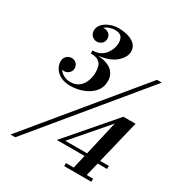

<svg xmlns="http://www.w3.org/2000/svg" viewBox="-208 -951 1117 1194"><g transform="rotate(30 350.0 -354.0)"><path d="M402 -490.5Q402 -444 374 -412.2Q346 -380.5 302.5 -364.2Q259 -348 213 -348Q170.5 -348 142 -363.2Q113.5 -378.5 99.2 -402Q85 -425.5 85 -449.5Q85 -473.5 99.8 -488.2Q114.5 -503 136 -503Q155.5 -503 169.2 -489.8Q183 -476.5 183 -454.5Q183 -434.5 168 -421.2Q153 -408 134 -408Q126.5 -408 119.5 -410Q131 -392 152.8 -380.2Q174.5 -368.5 201 -368.5Q238.5 -368.5 262.2 -387.8Q286 -407 297.2 -437Q308.5 -467 308.5 -499.5Q308.5 -521.5 303 -541.5Q297.5 -561.5 279.2 -574Q261 -586.5 223.5 -586.5V-608Q257.5 -608 280.2 -621Q303 -634 316.5 -653.8Q330 -673.5 335.8 -693.5Q341.5 -713.5 341.5 -728Q341.5 -757 328.5 -772.8Q315.5 -788.5 282 -788.5Q264 -788.5 244.2 -782Q224.5 -775.5 210.5 -763Q214.5 -763.5 218.5 -763.5Q237.5 -763.5 252.5 -750.8Q267.5 -738 267.5 -717Q267.5 -693 251.5 -680.8Q235.5 -668.5 218.5 -668.5Q199 -668.5 183.8 -682.5Q168.5 -696.5 168.5 -721Q168.5 -747 187.5 -767Q206.5 -787 235.8 -798.2Q265 -809.5 295.5 -809.5Q329 -809.5 361 -801Q393 -792.5 414 -773.2Q435 -754 435 -720.5Q435 -681.5 393.8 -644.5Q352.5 -607.5 272.5 -597.5Q342.5 -590 372.2 -561.8Q402 -533.5 402 -490.5ZM662 -650H696.5L77 100H43ZM625.5 81V103H430.5V81H486.5L508.5 -15H309.5L596 -347H683L608 -37H670.5V-15H603L579.5 81ZM358 -37H514L570.5 -283.5Z"/></g></svg>

Font: Bodoni* 06pt
Style: Bold Italic
Weight: 700
Italic angle: -13°
Version: Version 2.3